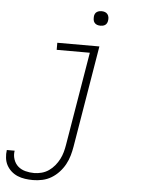

<svg xmlns="http://www.w3.org/2000/svg" viewBox="-94 -756 755 1027"><g transform="rotate(5 283.5 -243.0)"><path d="M122 223Q101 223 79.5 220Q58 217 39 209Q20 201 5 187.5Q-10 174 -19.5 156.5Q-29 139 -31.5 117.5Q-34 96 -31 75H11Q7 99 14.5 121.5Q22 144 38.5 158.5Q55 173 78 179Q101 185 125 185Q145 185 165.5 179.5Q186 174 203.5 162Q221 150 235 133Q249 116 258.5 97.5Q268 79 273.5 59Q279 39 282 20L366 -482H188V-520H414L323 26Q319 50 312 74.5Q305 99 292.5 122Q280 145 261.5 165Q243 185 220.5 198.5Q198 212 172.5 217.5Q147 223 122 223ZM410 -631Q400 -631 391.5 -634Q383 -637 377.5 -644Q372 -651 371 -660.5Q370 -670 371 -680Q372 -686 375 -692Q378 -698 384 -702Q390 -706 396.5 -707.5Q403 -709 409 -709Q419 -709 427.5 -706Q436 -703 441.5 -696Q447 -689 448.5 -679.5Q450 -670 448 -660Q447 -654 444 -648Q441 -642 435.5 -638Q430 -634 423 -632.5Q416 -631 410 -631Z"/></g></svg>

Font: Iosevka XLt Ex Obl
Style: Regular
Weight: 200
Width: 7
Italic angle: -9°
Monospace: yes
Designer: Belleve Invis
Foundry: Belleve Invis
Version: Version 32.5.0; ttfautohint (v1.8.4)